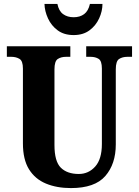

<svg xmlns="http://www.w3.org/2000/svg" viewBox="-20 -950 708 980"><path d="M342 10Q270 10 214.5 -13Q159 -36 128 -86Q97 -136 97 -218V-600Q97 -639 79.5 -649.5Q62 -660 38 -660H15V-714H339V-660H317Q292 -660 275 -649Q258 -638 258 -596V-210Q258 -126 290.5 -94Q323 -62 382 -62Q432 -62 466 -100Q500 -138 500 -215V-600Q500 -639 483.5 -649.5Q467 -660 442 -660H420V-714H654V-660H630Q605 -660 588 -649Q571 -638 571 -596V-213Q571 -113 517.5 -51.5Q464 10 342 10ZM356 -771Q307 -771 274.5 -795Q242 -819 225 -856Q208 -893 207 -930H273Q280 -894 302 -878Q324 -862 356 -862Q388 -862 409.5 -878Q431 -894 439 -930H503Q503 -893 486 -856Q469 -819 436.5 -795Q404 -771 356 -771Z"/></svg>

Font: Noto Serif Lao Condensed ExtraBold
Style: Regular
Weight: 800
Width: 3
Designer: Monotype Design Team
Foundry: Monotype Imaging Inc.
Version: Version 2.003; ttfautohint (v1.8.4.7-5d5b)